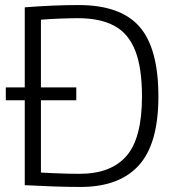

<svg xmlns="http://www.w3.org/2000/svg" viewBox="-20 -730 694 760"><path d="M299 10Q248 10 191 8Q134 6 78 3V-333H3V-384H78V-701Q193 -710 291 -710Q457 -710 532 -624.5Q607 -539 607 -348Q607 -161 529.5 -75.5Q452 10 299 10ZM295 -42Q419 -42 480.5 -112.5Q542 -183 542 -348Q542 -461 515.5 -529Q489 -597 433 -627.5Q377 -658 289 -658Q262 -658 220 -656.5Q178 -655 142 -652V-384H282V-333H142V-47Q163 -46 192 -44.5Q221 -43 248.5 -42.5Q276 -42 295 -42Z"/></svg>

Font: Georama Light
Style: Regular
Weight: 300
Designer: Jean-Baptiste Levee
Foundry: Production Type
Version: Version 1.000